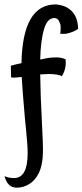

<svg xmlns="http://www.w3.org/2000/svg" viewBox="-40 -655 378 881"><path d="M-19.5 153.3Q1 162.1 24.4 162.1Q86.9 162.1 86.9 47.9Q86.9 30.3 85 2.9Q81.1 -46.9 74.2 -113.3L65.4 -218.8L63.5 -245.1Q61.5 -264.6 59.6 -301.8Q26.4 -297.9 14.6 -298.8Q10.7 -298.8 10.7 -304.7L9.8 -350.6Q9.8 -354.5 13.7 -354.5L32.2 -359.4L58.6 -365.2Q63.5 -634.8 215.8 -634.8Q244.1 -632.8 266.6 -621.1Q317.4 -592.8 318.4 -522.5Q296.9 -506.8 262.7 -500Q250 -499 236.3 -500Q238.3 -509.8 238.3 -526.4Q238.3 -538.1 237.3 -542Q232.4 -556.6 227.5 -563.5Q220.7 -571.3 210 -572.3Q177.7 -572.3 163.1 -524.4Q146.5 -470.7 144.5 -381.8L168.9 -386.7Q175.8 -388.7 193.4 -390.6Q202.1 -391.6 217.8 -391.6Q244.1 -391.6 260.7 -382.8Q261.7 -377.9 261.7 -367.2Q261.7 -346.7 254.9 -328.1Q249 -312.5 244.1 -305.7Q224.6 -315.4 182.6 -315.4Q171.9 -315.4 144.5 -313.5Q145.5 -220.7 152.3 -95.7L156.2 -9.8Q157.2 4.9 157.2 33.2Q157.2 102.5 136.7 141.6Q121.1 172.9 94.2 189.5Q67.4 206.1 37.1 206.1Q15.6 206.1 2 193.4Q-11.7 180.7 -19.5 153.3Z"/></svg>

Font: BKP Parklife Display
Style: Regular
Weight: 400
Designer: Font Diner, Inc.; LA MECHKY PLUS GmbH
Foundry: Font Diner, Inc.; LA MECHKY PLUS GmbH
Version: Version 1.007